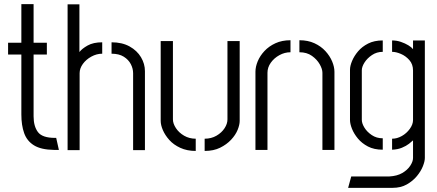

<svg xmlns="http://www.w3.org/2000/svg" viewBox="-20 -723 2109 926"><path d="M240 0Q178 -1 144 -22Q110 -43 96.5 -81Q83 -119 83 -171V-460H19V-517H83V-703H142V-517H206V-460H142V-162Q142 -114 163 -86Q184 -58 245 -58H251L264 0Z M306 1V-702H363V-472Q375 -488 402.5 -503.5Q430 -519 473 -519V-464Q446 -464 420.5 -450Q395 -436 379.5 -414.5Q364 -393 364 -370V1ZM622 1V-370Q622 -392 611 -413.5Q600 -435 577 -449.5Q554 -464 518 -464V-519Q569 -519 605 -499Q641 -479 660 -447Q679 -415 679 -380V1Z M967 5V-54Q999 -54 1024 -68.5Q1049 -83 1063 -104.5Q1077 -126 1077 -147V-525H1136V-140Q1136 -121 1126 -96.5Q1116 -72 1094.5 -49Q1073 -26 1041.5 -10.5Q1010 5 967 5ZM924 5Q882 5 849.5 -10Q817 -25 796.5 -48Q776 -71 765.5 -95.5Q755 -120 755 -140V-525H814V-147Q814 -127 828.5 -105Q843 -83 868 -68.5Q893 -54 924 -54Z M1212 -377Q1212 -401 1223 -427.5Q1234 -454 1255.5 -477Q1277 -500 1308.5 -514.5Q1340 -529 1381 -529V-471Q1353 -471 1327.5 -457Q1302 -443 1286 -420.5Q1270 -398 1270 -372V0H1212ZM1535 -372Q1535 -390 1522 -413Q1509 -436 1484.5 -453.5Q1460 -471 1424 -471V-529Q1465 -529 1496.5 -514.5Q1528 -500 1549.5 -476.5Q1571 -453 1582 -426.5Q1593 -400 1593 -377V0H1535Z M1659 183 1674 128H1858Q1895 126 1920 111.5Q1945 97 1958.5 76.5Q1972 56 1972 39V-46Q1966 -40 1952.5 -29.5Q1939 -19 1918.5 -10.5Q1898 -2 1871 -1V-54Q1895 -54 1918 -67Q1941 -80 1956.5 -101.5Q1972 -123 1972 -144V-383Q1972 -413 1954.5 -433Q1937 -453 1913.5 -463Q1890 -473 1871 -473V-528Q1893 -528 1913.5 -521Q1934 -514 1949.5 -504.5Q1965 -495 1972 -486V-528H2029V39Q2029 55 2019.5 79Q2010 103 1990.5 126.5Q1971 150 1942 166.5Q1913 183 1873 183ZM1826 -1Q1784 -1 1754.5 -16.5Q1725 -32 1706 -55Q1687 -78 1677.5 -102Q1668 -126 1668 -144V-387Q1668 -405 1678 -429Q1688 -453 1707 -475.5Q1726 -498 1755.5 -513Q1785 -528 1826 -528V-473Q1797 -473 1774 -457.5Q1751 -442 1738 -421.5Q1725 -401 1725 -384V-145Q1725 -128 1737.5 -107.5Q1750 -87 1773 -71.5Q1796 -56 1826 -56Z"/></svg>

Font: Stick No Bills Light
Style: Regular
Weight: 300
Version: Version 2.000